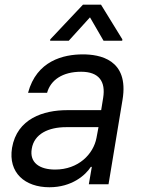

<svg xmlns="http://www.w3.org/2000/svg" viewBox="-20 -784 604 817"><path d="M190.3 12.8C285.5 12.8 343.8 -38.4 366.5 -73.9H370.7L358 0H441.8L501.4 -359.4C530.2 -532.7 402 -552.6 332.4 -552.6C250 -552.6 135.7 -525.6 99.4 -389.2H180.4C195.3 -443.2 245.7 -478.7 325.3 -478.7C402 -478.7 430 -436.4 419 -367.9L410.5 -315.3H266.3C165.5 -315.3 52.6 -279.8 31.2 -154.8C14.2 -48.3 86.6 12.8 190.3 12.8ZM115.1 -150.6C125 -214.5 186.8 -242.9 261.4 -242.9H399.1L390.6 -197.4C377.5 -128.2 313.9 -62.5 214.5 -62.5C147.7 -62.5 105.1 -92.3 115.1 -150.6ZM193.2 -610.8H272.7L362.9 -710.2L420.5 -610.8H500L500.7 -616.5L409.8 -764.2H333.1L193.9 -616.5Z"/></svg>

Font: Margiela Sans
Style: Italic
Weight: 400
Italic angle: -9.39999°
Designer: Stefan Endress, Andreas Faust
Version: Version 1.100;FEAKit 1.0